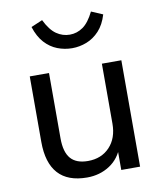

<svg xmlns="http://www.w3.org/2000/svg" viewBox="-85 -819 750 894"><g transform="rotate(-10 290.5 -372.0)"><path d="M255 7Q164 7 118.5 -43.5Q73 -94 73 -193V-503H164V-194Q164 -129 190.5 -98.5Q217 -68 272 -68Q336 -68 375 -109.5Q414 -151 414 -220V-503H506V0H417V-108L429 -113Q409 -54 362 -23.5Q315 7 255 7ZM291 -598Q255 -598 221.5 -611Q188 -624 162 -652.5Q136 -681 121 -728L175 -751Q199 -702 228 -682Q257 -662 291 -662Q325 -662 353.5 -682Q382 -702 406 -751L460 -728Q446 -681 419.5 -652.5Q393 -624 359.5 -611Q326 -598 291 -598Z"/></g></svg>

Font: Muli Medium
Style: Regular
Weight: 500
Designer: Vernon Adams
Foundry: Vernon Adams
Version: Version 2.100; ttfautohint (v1.8.1.43-b0c9)